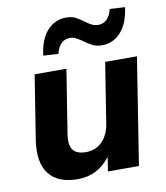

<svg xmlns="http://www.w3.org/2000/svg" viewBox="-84 -817 776 898"><g transform="rotate(-10 303.5 -368.0)"><path d="M213 11Q119 11 77 -44Q35 -99 51 -204L99 -507H250L202 -205Q194 -153 211.5 -130Q229 -107 272 -107Q320 -107 350.5 -138.5Q381 -170 389 -223L434 -507H585L505 0H358L368 -67Q339 -29 300.5 -9Q262 11 213 11ZM225 -582 154 -586Q163 -662 199.5 -702.5Q236 -743 290 -743Q318 -743 336.5 -732.5Q355 -722 371 -710Q386 -699 400.5 -691Q415 -683 433 -683Q482 -683 498 -747L570 -743Q560 -667 523.5 -626.5Q487 -586 434 -586Q406 -586 386 -597Q366 -608 350 -620Q336 -630 321.5 -638Q307 -646 291 -646Q241 -646 225 -582Z"/></g></svg>

Font: Mulish ExtraBold
Style: Italic
Weight: 800
Italic angle: -9°
Designer: Vernon Adams
Foundry: Vernon Adams
Version: Version 3.603; ttfautohint (v1.8.3)